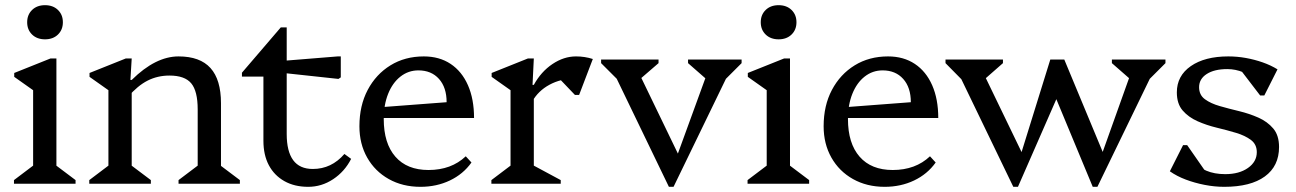

<svg xmlns="http://www.w3.org/2000/svg" viewBox="-20 -710 5007 742"><path d="M34 0V-14L124 -82L108 -54V-394L151 -331L35 -413V-428L175 -484H198V-52L183 -81L272 -14V0ZM154 -558Q123 -558 104 -576.5Q85 -595 85 -624Q85 -653 104 -671.5Q123 -690 154 -690Q185 -690 204 -671.5Q223 -653 223 -624Q223 -595 204 -576.5Q185 -558 154 -558Z M670 0V-14L760 -82L744 -54V-287Q744 -358 719 -388Q694 -418 635 -418Q589 -418 550.5 -398.5Q512 -379 474 -335V-401H489Q581 -492 670 -492Q753 -492 793.5 -447Q834 -402 834 -311V-52L818 -81L907 -14V0ZM325 0V-14L415 -82L399 -52V-394L442 -331L326 -413V-428L466 -484H489L484 -401H489V-52L474 -81L563 -14V0Z M1171 12Q1118 12 1079 -10Q1040 -32 1019 -71.5Q998 -111 998 -166V-469L1041 -414H915V-429L1065 -604H1088V-192Q1088 -125 1113 -91Q1138 -57 1189 -57Q1261 -57 1311 -115L1337 -96Q1312 -47 1267.5 -17.5Q1223 12 1171 12ZM1288 -405 1075 -428V-475L1285 -492H1297V-411Z M1605 12Q1536 12 1482.5 -18Q1429 -48 1399 -101Q1369 -154 1369 -222Q1369 -302 1401 -362.5Q1433 -423 1489 -457.5Q1545 -492 1618 -492Q1678 -492 1721.5 -463Q1765 -434 1788.5 -380.5Q1812 -327 1812 -254H1429V-294L1706 -315Q1706 -372 1676.5 -405Q1647 -438 1597 -438Q1558 -438 1527.5 -414Q1497 -390 1480 -347.5Q1463 -305 1463 -250Q1463 -156 1508 -104.5Q1553 -53 1636 -53Q1724 -53 1780 -106L1802 -82Q1770 -37 1718.5 -12.5Q1667 12 1605 12Z M1879 0V-14L1969 -82L1953 -54V-394L1996 -331L1880 -413V-428L2020 -484H2043L2038 -382H2043V-52L2028 -78L2147 -14V0ZM2037 -318 2028 -382H2043Q2071 -433 2115 -462.5Q2159 -492 2206 -492Q2240 -492 2271 -482L2218 -343H2202L2117 -432L2198 -406Q2147 -406 2103.5 -382.5Q2060 -359 2037 -318Z M2565 12 2341 -452H2374V-395L2303 -466V-480H2525V-466L2452 -403H2442V-443L2614 -87H2589L2722 -452V-403H2711L2639 -466V-480H2846V-466L2775 -395V-452H2808L2583 12Z M2869 0V-14L2959 -82L2943 -54V-394L2986 -331L2870 -413V-428L3010 -484H3033V-52L3018 -81L3107 -14V0ZM2989 -558Q2958 -558 2939 -576.5Q2920 -595 2920 -624Q2920 -653 2939 -671.5Q2958 -690 2989 -690Q3020 -690 3039 -671.5Q3058 -653 3058 -624Q3058 -595 3039 -576.5Q3020 -558 2989 -558Z M3399 12Q3330 12 3276.5 -18Q3223 -48 3193 -101Q3163 -154 3163 -222Q3163 -302 3195 -362.5Q3227 -423 3283 -457.5Q3339 -492 3412 -492Q3472 -492 3515.5 -463Q3559 -434 3582.5 -380.5Q3606 -327 3606 -254H3223V-294L3500 -315Q3500 -372 3470.5 -405Q3441 -438 3391 -438Q3352 -438 3321.5 -414Q3291 -390 3274 -347.5Q3257 -305 3257 -250Q3257 -156 3302 -104.5Q3347 -53 3430 -53Q3518 -53 3574 -106L3596 -82Q3564 -37 3512.5 -12.5Q3461 12 3399 12Z M3896 12 3672 -452H3705V-394L3634 -466V-480H3856V-466L3783 -402H3773V-443L3945 -87H3917L4039 -480H4069L4090 -390L3914 12ZM4203 12 4046 -366 4060 -480H4093L4256 -88H4229L4359 -452L4360 -403H4349L4277 -466V-480H4484V-466L4413 -395V-452H4446L4221 12Z M4711 12Q4674 12 4635.5 4.5Q4597 -3 4562.5 -16Q4528 -29 4501 -48L4552 -149H4568L4657 -21H4590L4584 -94Q4610 -64 4641.5 -50.5Q4673 -37 4715 -37Q4769 -37 4803 -61Q4837 -85 4837 -122Q4837 -152 4814.5 -169Q4792 -186 4757 -196.5Q4722 -207 4682.5 -216.5Q4643 -226 4608 -241.5Q4573 -257 4550.5 -283Q4528 -309 4528 -353Q4528 -417 4582 -454.5Q4636 -492 4727 -492Q4761 -492 4794.5 -486Q4828 -480 4859.5 -469Q4891 -458 4917 -442L4866 -341H4850L4752 -469H4828L4834 -396Q4815 -418 4785 -430.5Q4755 -443 4723 -443Q4673 -443 4643.5 -424Q4614 -405 4614 -373Q4614 -343 4636.5 -326.5Q4659 -310 4694 -300Q4729 -290 4768.5 -280.5Q4808 -271 4843 -255.5Q4878 -240 4900.5 -213.5Q4923 -187 4923 -142Q4923 -68 4868 -28Q4813 12 4711 12Z"/></svg>

Font: Platypi Light
Style: Regular
Weight: 300
Designer: David Sargent
Foundry: Bolt Cutter Type
Version: Version 1.200